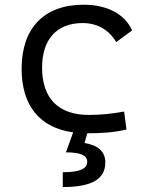

<svg xmlns="http://www.w3.org/2000/svg" viewBox="-20 -547 626 802"><path d="M242.2 234.4C362.8 234.4 419.9 201.2 419.9 131.8C419.9 87.4 392.1 60.1 333 50.3L344.7 9.8C398.4 9.8 455.1 6.8 508.3 -5.9L498.5 -81.1C451.2 -72.3 401.4 -66.9 351.1 -66.9C224.6 -66.9 155.8 -135.7 155.8 -264.6C155.8 -383.3 217.8 -450.7 325.2 -450.7C383.3 -450.7 434.1 -424.8 465.3 -371.1L531.7 -419.9C501.5 -488.3 427.7 -527.3 329.1 -527.3C163.1 -527.3 70.3 -428.7 70.3 -259.8C70.3 -105 146.5 -13.2 285.6 5.9L255.4 89.4C316.4 89.4 344.2 101.6 344.2 128.9C344.2 158.7 312 172.4 242.2 172.4Z"/></svg>

Font: Cascadia Mono PL SemiLight
Style: Regular
Weight: 350
Monospace: yes
Designer: Aaron Bell
Foundry: Saja Typeworks
Version: Version 2404.023